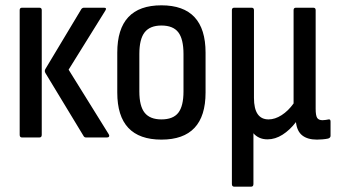

<svg xmlns="http://www.w3.org/2000/svg" viewBox="-20 -517 1266 722"><path d="M304 0Q297 0 294 -6L151 -242Q146 -250 151 -258L286 -483Q290 -488 296 -488H371Q383 -488 376 -477L238 -255L389 -12Q392 -7 390 -3.5Q388 0 382 0ZM63 0Q54 0 54 -10V-479Q54 -488 63 -488H128Q137 -488 137 -479V-10Q137 0 128 0Z M587 8Q421 8 421 -169V-319Q421 -497 587 -497Q753 -497 753 -319V-169Q753 8 587 8ZM587 -68Q631 -68 650.5 -93Q670 -118 670 -173V-314Q670 -370 650.5 -395.5Q631 -421 587 -421Q544 -421 524 -395.5Q504 -370 504 -314V-173Q504 -118 524 -93Q544 -68 587 -68Z M861 185Q852 185 852 175V-479Q852 -488 861 -488H926Q935 -488 935 -479V-149Q935 -68 990 -68Q1014 -68 1039 -84Q1064 -100 1084 -128V-479Q1084 -488 1093 -488H1158Q1167 -488 1167 -479V-108Q1167 -83 1172.5 -74Q1178 -65 1193 -65Q1199 -65 1204.5 -66Q1210 -67 1216 -68Q1223 -69 1223 -60V-6Q1223 1 1214 4Q1205 6 1193 7Q1181 8 1172 8Q1137 8 1117 -7.5Q1097 -23 1093 -57V-58Q1070 -28 1042.5 -10.5Q1015 7 986 7Q968 7 954.5 0.5Q941 -6 933 -16V175Q933 185 924 185Z"/></svg>

Font: Sofia Sans Condensed Medium
Style: Regular
Weight: 500
Designer: Botio Nikoltchev, Ani Petrova
Foundry: lettersoup
Version: Version 4.101; ttfautohint (v1.8.4.7-5d5b)